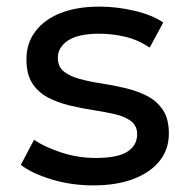

<svg xmlns="http://www.w3.org/2000/svg" viewBox="-20 -555 576 581"><path d="M262 6Q196 6 136.5 -12Q77 -30 43 -56L83 -132Q117 -109 167 -93Q217 -77 269 -77Q336 -77 365.5 -96Q395 -115 395 -149Q395 -174 377 -188Q359 -202 329.5 -209Q300 -216 264 -221.5Q228 -227 192 -235.5Q156 -244 126 -259.5Q96 -275 78 -302.5Q60 -330 60 -376Q60 -424 87 -460Q114 -496 163.5 -515.5Q213 -535 281 -535Q333 -535 386.5 -522.5Q440 -510 474 -487L433 -411Q397 -435 358 -444Q319 -453 280 -453Q217 -453 186 -432.5Q155 -412 155 -380Q155 -353 173.5 -338.5Q192 -324 221.5 -316Q251 -308 287 -302.5Q323 -297 359 -288.5Q395 -280 424.5 -265Q454 -250 472.5 -223Q491 -196 491 -151Q491 -103 463 -68Q435 -33 384 -13.5Q333 6 262 6Z"/></svg>

Font: MOST Montserrat Medium
Style: Regular
Weight: 500
Designer: Julieta Ulanovsky
Foundry: Julieta Ulanovsky
Version: Version 8.000;March 11, 2024;FontCreator 15.0.0.2926 64-bit